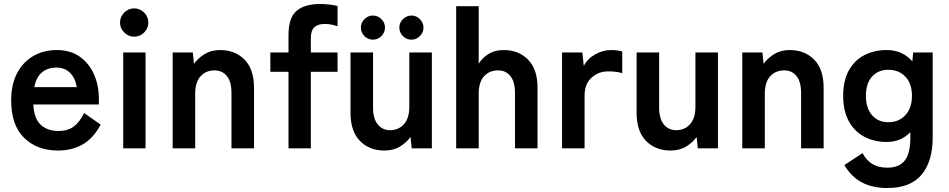

<svg xmlns="http://www.w3.org/2000/svg" viewBox="-20 -744 4760 963"><path d="M271 11Q166 11 101 -52.5Q36 -116 36 -241Q36 -319 65 -375.5Q94 -432 146 -462.5Q198 -493 265 -493Q332 -493 379 -460.5Q426 -428 451 -372Q476 -316 476 -246V-220H147Q151 -148 185 -117.5Q219 -87 273 -87Q320 -87 350 -109.5Q380 -132 402 -177L485 -119Q448 -50 394.5 -19.5Q341 11 271 11ZM152 -307H365Q357 -354 330.5 -379.5Q304 -405 263 -405Q219 -405 190.5 -381Q162 -357 152 -307Z M598 0V-481H710V0ZM653 -560Q624 -560 603 -581Q582 -602 582 -631Q582 -660 603 -681Q624 -702 653 -702Q682 -702 703 -681Q724 -660 724 -631Q724 -602 703 -581Q682 -560 653 -560Z M846 0V-481H947L953 -424Q973 -452 1006 -472.5Q1039 -493 1084 -493Q1159 -493 1206.5 -445Q1254 -397 1254 -304V0H1141V-277Q1141 -334 1118 -362.5Q1095 -391 1056 -391Q1013 -391 986 -361.5Q959 -332 959 -274V0Z M1427 0V-384H1336V-481H1427V-567Q1427 -656 1468 -690Q1509 -724 1585 -724Q1609 -724 1633.5 -721Q1658 -718 1673 -714V-612Q1659 -617 1642.5 -620.5Q1626 -624 1609 -624Q1575 -624 1557 -607.5Q1539 -591 1539 -553V-481H1673V-384H1539V0Z M1908 11Q1833 11 1785.5 -37Q1738 -85 1738 -179V-481H1851V-204Q1851 -149 1874.5 -120Q1898 -91 1936 -91Q1979 -91 2006 -121Q2033 -151 2033 -209V-481H2146V0H2045L2039 -57Q2020 -30 1987 -9.5Q1954 11 1908 11ZM2044 -545Q2019 -545 2001 -563Q1983 -581 1983 -606Q1983 -630 2001 -648Q2019 -666 2044 -666Q2068 -666 2086 -648Q2104 -630 2104 -606Q2104 -581 2086 -563Q2068 -545 2044 -545ZM1850 -545Q1826 -545 1808 -563Q1790 -581 1790 -606Q1790 -630 1808 -648Q1826 -666 1850 -666Q1875 -666 1893 -648Q1911 -630 1911 -606Q1911 -581 1893 -563Q1875 -545 1850 -545Z M2268 0V-713H2381V-424Q2397 -452 2429 -472.5Q2461 -493 2506 -493Q2581 -493 2628.5 -445Q2676 -397 2676 -304V0H2563V-277Q2563 -334 2540 -362.5Q2517 -391 2478 -391Q2435 -391 2408 -361.5Q2381 -332 2381 -274V0Z M2799 0V-481H2901L2908 -413Q2926 -449 2964.5 -471Q3003 -493 3046 -493Q3063 -493 3077 -491Q3091 -489 3101 -486V-377Q3088 -381 3070.5 -383.5Q3053 -386 3030 -386Q2981 -386 2946.5 -354Q2912 -322 2912 -264V0Z M3343 11Q3268 11 3220.5 -37Q3173 -85 3173 -179V-481H3286V-204Q3286 -149 3309.5 -120Q3333 -91 3371 -91Q3414 -91 3441 -121Q3468 -151 3468 -209V-481H3581V0H3480L3474 -57Q3455 -30 3422 -9.5Q3389 11 3343 11Z M3703 0V-481H3804L3810 -424Q3830 -452 3863 -472.5Q3896 -493 3941 -493Q4016 -493 4063.5 -445Q4111 -397 4111 -304V0H3998V-277Q3998 -334 3975 -362.5Q3952 -391 3913 -391Q3870 -391 3843 -361.5Q3816 -332 3816 -274V0Z M4431 199Q4356 199 4303 171Q4250 143 4215 84L4306 24Q4326 61 4356 79Q4386 97 4431 97Q4490 97 4518 61Q4546 25 4546 -54V-81Q4499 -32 4427 -32Q4364 -32 4314.5 -58.5Q4265 -85 4237 -136.5Q4209 -188 4209 -263Q4209 -339 4237 -390Q4265 -441 4314.5 -467Q4364 -493 4427 -493Q4507 -493 4556 -436L4560 -481H4658V-54Q4658 65 4602.5 132Q4547 199 4431 199ZM4436 -131Q4488 -131 4521 -166.5Q4554 -202 4554 -263Q4554 -325 4521 -359.5Q4488 -394 4436 -394Q4384 -394 4353.5 -359.5Q4323 -325 4323 -263Q4323 -202 4353.5 -166.5Q4384 -131 4436 -131Z"/></svg>

Font: Zen Kaku Gothic New
Style: Bold
Weight: 700
Designer: Yoshimichi Ohira
Foundry: Positype
Version: Version 1.002